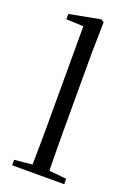

<svg xmlns="http://www.w3.org/2000/svg" viewBox="-153 -863 640 922"><g transform="rotate(20 167.0 -402.5)"><path d="M35 0V-28L151 -39H183L301 -28V0ZM125 0Q126 -31 126.5 -70.5Q127 -110 127.5 -151.5Q128 -193 128 -229V-744L40 -748V-775L198 -805L213 -796L210 -641V-229Q210 -193 210.5 -151.5Q211 -110 211.5 -70.5Q212 -31 213 0Z"/></g></svg>

Font: Noto Serif SC
Style: Regular
Weight: 400
Designer: Ryoko NISHIZUKA 西塚涼子 (kana & ideographs); Frank Grießhammer (Latin, Greek & Cyrillic); Wenlong ZHANG 张文龙 (bopomofo); San
Foundry: Adobe
Version: Version 2.002-H1;hotconv 1.1.0;makeotfexe 2.6.0